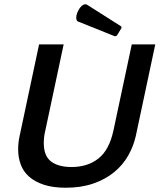

<svg xmlns="http://www.w3.org/2000/svg" viewBox="-20 -868 747 899"><path d="M192 -256Q188 -240 186.5 -225.5Q185 -211 185 -198Q185 -138 219 -112Q253 -86 315 -86Q390 -86 440.5 -125.5Q491 -165 511 -256L597 -660H707L616 -232Q605 -183 580 -139Q555 -95 514 -61.5Q473 -28 416.5 -8.5Q360 11 288 11Q228 11 185.5 -3Q143 -17 116 -41Q89 -65 77 -98Q65 -131 65 -169Q65 -201 72 -232L163 -660H278ZM518 -698 346 -767Q337 -770 337 -786Q337 -795 341 -806Q345 -817 351 -826.5Q357 -836 364.5 -842Q372 -848 380 -848Q384 -848 389 -845L548 -744L549 -737L527 -701Z"/></svg>

Font: Quattrocento Sans
Style: Bold Italic
Weight: 700
Designer: Pablo Impallari
Foundry: Pablo Impallari, Igino Marini, Brenda Gallo
Version: Version 2.000